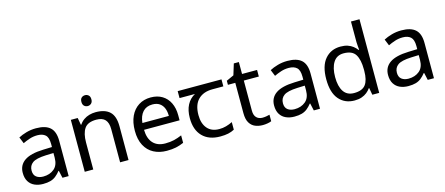

<svg xmlns="http://www.w3.org/2000/svg" viewBox="-50 -1332 4432 1914"><g transform="rotate(-15 2165.5 -375.0)"><path d="M288 -545Q386 -545 433 -502Q480 -459 480 -365V0H416L399 -76H395Q372 -47 347.5 -27.5Q323 -8 291.5 1Q260 10 215 10Q167 10 128.5 -7Q90 -24 68 -59.5Q46 -95 46 -149Q46 -229 109 -272.5Q172 -316 303 -320L394 -323V-355Q394 -422 365 -448Q336 -474 283 -474Q241 -474 203 -461.5Q165 -449 132 -433L105 -499Q140 -518 188 -531.5Q236 -545 288 -545ZM314 -259Q214 -255 175.5 -227Q137 -199 137 -148Q137 -103 164.5 -82Q192 -61 235 -61Q303 -61 348 -98.5Q393 -136 393 -214V-262Z M846 -737Q866 -737 881.5 -723.5Q897 -710 897 -681Q897 -653 881.5 -639Q866 -625 846 -625Q824 -625 809 -639Q794 -653 794 -681Q794 -710 809 -723.5Q824 -737 846 -737ZM904 -546Q1000 -546 1049 -499.5Q1098 -453 1098 -349V0H1011V-343Q1011 -408 982 -440Q953 -472 891 -472Q802 -472 768 -422Q734 -372 734 -278V0H646V-536H717L730 -463H735Q753 -491 779.5 -509.5Q806 -528 838 -537Q870 -546 904 -546Z M1471 -546Q1540 -546 1589.5 -516Q1639 -486 1665.5 -431.5Q1692 -377 1692 -304V-251H1325Q1327 -160 1371.5 -112.5Q1416 -65 1496 -65Q1547 -65 1586.5 -74.5Q1626 -84 1668 -102V-25Q1627 -7 1587 1.5Q1547 10 1492 10Q1416 10 1357.5 -21Q1299 -52 1266.5 -113.5Q1234 -175 1234 -264Q1234 -352 1263.5 -415Q1293 -478 1346.5 -512Q1400 -546 1471 -546ZM1470 -474Q1407 -474 1370.5 -433.5Q1334 -393 1327 -321H1600Q1600 -367 1586 -401Q1572 -435 1543.5 -454.5Q1515 -474 1470 -474Z M2044 10Q1926 10 1861 -57Q1796 -124 1796 -245Q1796 -325 1825 -380.5Q1854 -436 1908 -465H1749V-537H2201V-465H2088Q1994 -465 1940.5 -411.5Q1887 -358 1887 -252Q1887 -165 1930 -114.5Q1973 -64 2053 -64Q2090 -64 2124 -73.5Q2158 -83 2190 -99V-21Q2161 -5 2126 2.5Q2091 10 2044 10Z M2497 -62Q2517 -62 2538 -65.5Q2559 -69 2572 -73V-6Q2558 1 2532 5.5Q2506 10 2482 10Q2440 10 2404.5 -4.5Q2369 -19 2347 -55Q2325 -91 2325 -156V-468H2249V-510L2326 -545L2361 -659H2413V-536H2568V-468H2413V-158Q2413 -109 2436.5 -85.5Q2460 -62 2497 -62Z M2882 -545Q2980 -545 3027 -502Q3074 -459 3074 -365V0H3010L2993 -76H2989Q2966 -47 2941.5 -27.5Q2917 -8 2885.5 1Q2854 10 2809 10Q2761 10 2722.5 -7Q2684 -24 2662 -59.5Q2640 -95 2640 -149Q2640 -229 2703 -272.5Q2766 -316 2897 -320L2988 -323V-355Q2988 -422 2959 -448Q2930 -474 2877 -474Q2835 -474 2797 -461.5Q2759 -449 2726 -433L2699 -499Q2734 -518 2782 -531.5Q2830 -545 2882 -545ZM2908 -259Q2808 -255 2769.5 -227Q2731 -199 2731 -148Q2731 -103 2758.5 -82Q2786 -61 2829 -61Q2897 -61 2942 -98.5Q2987 -136 2987 -214V-262Z M3430 10Q3330 10 3270 -59.5Q3210 -129 3210 -267Q3210 -405 3270.5 -475.5Q3331 -546 3431 -546Q3473 -546 3504 -535.5Q3535 -525 3558 -507Q3581 -489 3597 -467H3603Q3602 -480 3599.5 -505.5Q3597 -531 3597 -546V-760H3685V0H3614L3601 -72H3597Q3581 -49 3558 -30.5Q3535 -12 3503.5 -1Q3472 10 3430 10ZM3444 -63Q3529 -63 3563.5 -109.5Q3598 -156 3598 -250V-266Q3598 -366 3565 -419.5Q3532 -473 3443 -473Q3372 -473 3336.5 -416.5Q3301 -360 3301 -265Q3301 -169 3336.5 -116Q3372 -63 3444 -63Z M4058 -545Q4156 -545 4203 -502Q4250 -459 4250 -365V0H4186L4169 -76H4165Q4142 -47 4117.5 -27.5Q4093 -8 4061.5 1Q4030 10 3985 10Q3937 10 3898.5 -7Q3860 -24 3838 -59.5Q3816 -95 3816 -149Q3816 -229 3879 -272.5Q3942 -316 4073 -320L4164 -323V-355Q4164 -422 4135 -448Q4106 -474 4053 -474Q4011 -474 3973 -461.5Q3935 -449 3902 -433L3875 -499Q3910 -518 3958 -531.5Q4006 -545 4058 -545ZM4084 -259Q3984 -255 3945.5 -227Q3907 -199 3907 -148Q3907 -103 3934.5 -82Q3962 -61 4005 -61Q4073 -61 4118 -98.5Q4163 -136 4163 -214V-262Z"/></g></svg>

Font: ukorean85
Style: Book
Weight: 400
Designer: Jelle Bosma - Monotype Design Team
Foundry: Monotype Imaging Inc.
Version: Version 2.003